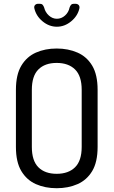

<svg xmlns="http://www.w3.org/2000/svg" viewBox="-20 -987 599 1013"><path d="M279 6Q218 6 169.5 -15.5Q121 -37 92.5 -84.5Q64 -132 64 -212V-513Q64 -593 92.5 -640.5Q121 -688 169.5 -709.5Q218 -731 279 -731Q340 -731 389 -709.5Q438 -688 466.5 -640.5Q495 -593 495 -513V-212Q495 -132 466.5 -84.5Q438 -37 389 -15.5Q340 6 279 6ZM279 -70Q341 -70 376 -104.5Q411 -139 411 -212V-513Q411 -586 376 -620.5Q341 -655 279 -655Q217 -655 182.5 -620.5Q148 -586 148 -513V-212Q148 -139 182.5 -104.5Q217 -70 279 -70ZM280 -846Q239 -846 204.5 -874.5Q170 -903 161 -944Q159 -954 165 -960.5Q171 -967 181 -967H191Q200 -967 205 -961.5Q210 -956 213 -947Q219 -922 238 -905Q257 -888 280 -888Q304 -888 323 -905Q342 -922 347 -947Q350 -956 355 -961.5Q360 -967 369 -967H378Q389 -967 395 -960.5Q401 -954 399 -943Q390 -903 355.5 -874.5Q321 -846 280 -846Z"/></svg>

Font: Dosis Medium
Style: Regular
Weight: 500
Designer: EdgarTolentino, PabloImpallari, IginoMarini
Foundry: EdgarTolentino, PabloImpallari, IginoMarini
Version: Version 3.001; ttfautohint (v1.8.2)